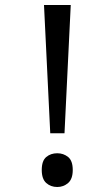

<svg xmlns="http://www.w3.org/2000/svg" viewBox="-20 -734 423 768"><path d="M181 -201 156 -714H263L238 -201ZM147 -54Q147 -91 165 -106Q183 -121 209 -121Q234 -121 252.5 -106Q271 -91 271 -54Q271 -18 252.5 -2Q234 14 209 14Q183 14 165 -2Q147 -18 147 -54Z"/></svg>

Font: hexltelugu05
Style: Book
Weight: 400
Designer: Jelle Bosma - Monotype Design Team
Foundry: Monotype Imaging Inc.
Version: Version 2.003